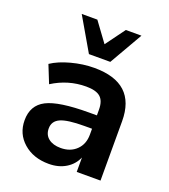

<svg xmlns="http://www.w3.org/2000/svg" viewBox="-145 -899 895 1015"><g transform="rotate(20 302.5 -391.5)"><path d="M246.1 10.7Q159.2 10.7 103.5 -38.1Q47.9 -86.9 47.9 -163.1Q47.9 -247.1 116.2 -282.2Q184.6 -317.4 354.5 -317.4H398.4V-349.6Q398.4 -398.4 374 -419.9Q349.6 -441.4 293.9 -441.4Q192.4 -441.4 104.5 -385.7L64.5 -485.4Q106.4 -513.7 171.9 -531.2Q237.3 -548.8 300.8 -548.8Q534.2 -548.8 534.2 -334V0H400.4V-81.1Q381.8 -38.1 341.3 -13.7Q300.8 10.7 246.1 10.7ZM139.6 -793.9H227.5L307.6 -684.6L387.7 -793.9H475.6L368.2 -607.4H248ZM182.6 -166Q182.6 -129.9 208 -109.9Q233.4 -89.8 276.4 -89.8Q331.1 -89.8 364.7 -122.6Q398.4 -155.3 398.4 -209V-242.2H355.5Q260.7 -242.2 221.7 -224.6Q182.6 -207 182.6 -166Z"/></g></svg>

Font: Min Sans Bold
Style: Regular
Weight: 700
Designer: Jinseong-Kim, NotoSansCJK, Nunito
Foundry: Jinseong-Kim
Version: Version 1.400;Glyphs 3.1.2 (3151)